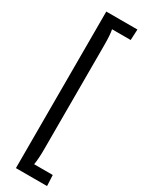

<svg xmlns="http://www.w3.org/2000/svg" viewBox="-236 -761 715 956"><g transform="rotate(30 121.5 -283.0)"><path d="M135 16Q135 69 129 105H236L239 167H60V-733H239L236 -671H129Q135 -642 135 -582Z"/></g></svg>

Font: Ruluko
Style: Regular
Weight: 400
Designer: Ana Sanfelippo, Angelica Diaz, Meme Hernandez
Foundry: Ana Sanfelippo, Angelica Diaz y Meme Hernandez
Version: Version 1.001